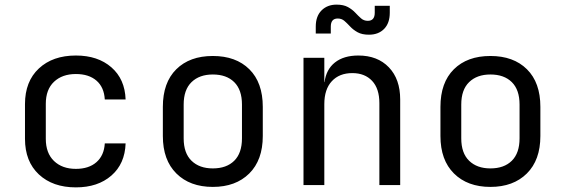

<svg xmlns="http://www.w3.org/2000/svg" viewBox="-20 -800 2440 830"><path d="M308 10Q208 10 148 -46Q88 -102 88 -200V-350Q88 -448 148 -504Q208 -560 308 -560Q403 -560 461.5 -509Q520 -458 523 -370H433Q430 -423 397 -451.5Q364 -480 308 -480Q249 -480 213.5 -446.5Q178 -413 178 -351V-200Q178 -138 213.5 -104Q249 -70 308 -70Q364 -70 397 -99Q430 -128 433 -180H523Q520 -92 461.5 -41Q403 10 308 10Z M900 8Q801 8 742.5 -50Q684 -108 684 -212V-338Q684 -443 742 -500.5Q800 -558 900 -558Q1000 -558 1058 -500.5Q1116 -443 1116 -338V-212Q1116 -108 1057.5 -50Q999 8 900 8ZM900 -72Q959 -72 992.5 -105Q1026 -138 1026 -202V-348Q1026 -412 992.5 -445Q959 -478 900 -478Q842 -478 808 -445Q774 -412 774 -348V-202Q774 -138 808 -105Q842 -72 900 -72Z M1292 0V-550H1382V-445H1383Q1390 -500 1428 -530Q1466 -560 1529 -560Q1612 -560 1661 -509Q1710 -458 1710 -370V0H1620V-354Q1620 -417 1588.5 -450.5Q1557 -484 1503 -484Q1447 -484 1414.5 -449Q1382 -414 1382 -350V0ZM1575 -650Q1545 -650 1526 -660.5Q1507 -671 1494 -685Q1481 -699 1469 -709.5Q1457 -720 1440 -720Q1410 -720 1410 -685V-655H1345V-685Q1345 -730 1370 -755Q1395 -780 1435 -780Q1465 -780 1484 -769.5Q1503 -759 1516 -745Q1529 -731 1541 -720.5Q1553 -710 1570 -710Q1600 -710 1600 -745V-775H1665V-745Q1665 -700 1640.5 -675Q1616 -650 1575 -650Z M2100 8Q2001 8 1942.5 -50Q1884 -108 1884 -212V-338Q1884 -443 1942 -500.5Q2000 -558 2100 -558Q2200 -558 2258 -500.5Q2316 -443 2316 -338V-212Q2316 -108 2257.5 -50Q2199 8 2100 8ZM2100 -72Q2159 -72 2192.5 -105Q2226 -138 2226 -202V-348Q2226 -412 2192.5 -445Q2159 -478 2100 -478Q2042 -478 2008 -445Q1974 -412 1974 -348V-202Q1974 -138 2008 -105Q2042 -72 2100 -72Z"/></svg>

Font: JetBrainsMonoNL NF
Style: Regular
Weight: 400
Designer: Philipp Nurullin, Konstantin Bulenkov
Foundry: JetBrains
Version: Version 2.304; ttfautohint (v1.8.4.7-5d5b);Nerd Fonts 3.2.1